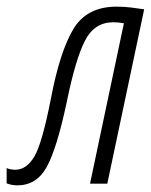

<svg xmlns="http://www.w3.org/2000/svg" viewBox="-67 -553 454 578"><path d="M134 -246Q160 -374 188.5 -430Q217 -486 274 -486Q289 -486 306 -483L204 0H256L367 -525Q347 -528 326.5 -530.5Q306 -533 284 -533Q194 -533 153.5 -465Q113 -397 86 -255Q60 -122 36.5 -82Q13 -42 -21 -42Q-35 -42 -47 -47V-1Q-31 5 -15 5Q43 5 73.5 -50Q104 -105 134 -246Z"/></svg>

Font: Noto Sans Display Condensed Light
Style: Italic
Weight: 300
Width: 3
Designer: Monotype Design team
Foundry: Monotype Imaging Inc.
Version: 1.000